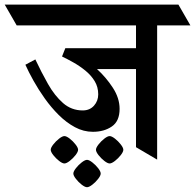

<svg xmlns="http://www.w3.org/2000/svg" viewBox="-74 -677 842 829"><path d="M365.2 -657.2 417.5 -567.4H-2L-53.7 -657.2ZM696.3 -657.2 748 -567.4H297.9L245.6 -657.2ZM513.2 -41.5V-640.1H604.5V12.2ZM208 -468.8H533.2V-378.9H344.7Q383.8 -343.3 413.1 -298.3Q442.4 -253.4 442.4 -207Q442.4 -153.8 408.9 -130.9Q375.5 -107.9 327.1 -107.9Q286.6 -107.9 249.5 -127.9Q212.4 -147.9 179.7 -180.4Q147 -212.9 119.4 -251.7Q91.8 -290.5 70.6 -328.6Q49.3 -366.7 35.6 -397.5L78.6 -420.4Q104.5 -365.2 133.1 -314.7Q161.6 -264.2 198 -232.2Q234.4 -200.2 283.2 -200.2Q313.5 -200.2 331.8 -220.7Q350.1 -241.2 350.1 -269.5Q350.1 -301.8 334.5 -327.1Q318.8 -352.5 294.4 -372.3Q270 -392.1 243.2 -407.2Q216.3 -422.4 193.8 -433.1ZM145 -30.3Q145 -39.1 156 -53.2Q167 -67.4 181.2 -78.4Q195.3 -89.4 204.1 -89.4Q212.9 -89.4 227.1 -78.4Q241.2 -67.4 252.2 -53.2Q263.2 -39.1 263.2 -30.3Q263.2 -21.5 252.2 -7.3Q241.2 6.8 227.1 17.8Q212.9 28.8 204.1 28.8Q195.3 28.8 181.2 17.8Q167 6.8 156 -7.3Q145 -21.5 145 -30.3ZM242.7 72.3Q242.7 63.5 253.7 49.3Q264.6 35.2 278.8 24.2Q293 13.2 301.8 13.2Q310.5 13.2 324.7 24.2Q338.9 35.2 349.9 49.3Q360.8 63.5 360.8 72.3Q360.8 81.1 349.9 95.2Q338.9 109.4 324.7 120.4Q310.5 131.3 301.8 131.3Q293 131.3 278.8 120.4Q264.6 109.4 253.7 95.2Q242.7 81.1 242.7 72.3ZM340.3 -30.3Q340.3 -39.1 351.3 -53.2Q362.3 -67.4 376.5 -78.4Q390.6 -89.4 399.4 -89.4Q408.2 -89.4 422.4 -78.4Q436.5 -67.4 447.5 -53.2Q458.5 -39.1 458.5 -30.3Q458.5 -21.5 447.5 -7.3Q436.5 6.8 422.4 17.8Q408.2 28.8 399.4 28.8Q390.6 28.8 376.5 17.8Q362.3 6.8 351.3 -7.3Q340.3 -21.5 340.3 -30.3Z"/></svg>

Font: Annapurna SIL
Style: Bold
Weight: 700
Designer: Peter Martin, Annie Olsen
Foundry: SIL International
Version: Version 2.000